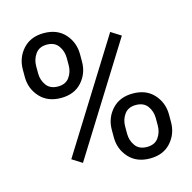

<svg xmlns="http://www.w3.org/2000/svg" viewBox="-107 -828 945 945"><g transform="rotate(-15 366.0 -355.5)"><path d="M51.3 -574.2Q51.3 -634.8 90.3 -678Q129.4 -721.2 196.8 -721.2Q265.1 -721.2 304 -678Q342.8 -634.8 342.8 -574.2V-536.6Q342.8 -477.1 304.2 -433.8Q265.6 -390.6 197.8 -390.6Q129.9 -390.6 90.6 -433.8Q51.3 -477.1 51.3 -536.6ZM119.1 -536.6Q119.1 -502.9 138.4 -476.1Q157.7 -449.2 197.8 -449.2Q236.8 -449.2 255.9 -475.8Q274.9 -502.4 274.9 -536.6V-574.2Q274.9 -608.4 255.6 -635.5Q236.3 -662.6 196.8 -662.6Q157.7 -662.6 138.4 -635.5Q119.1 -608.4 119.1 -574.2ZM565.4 -609.9 218.3 -54.2 167.5 -86.4 514.6 -642.1ZM397.5 -174.3Q397.5 -234.4 436.5 -277.6Q475.6 -320.8 543 -320.8Q611.3 -320.8 650.1 -277.6Q689 -234.4 689 -174.3V-136.2Q689 -76.2 650.4 -33Q611.8 10.3 543.9 10.3Q475.6 10.3 436.5 -33Q397.5 -76.2 397.5 -136.2ZM465.3 -136.2Q465.3 -102.1 484.6 -75.2Q503.9 -48.3 543.9 -48.3Q583.5 -48.3 602.5 -75Q621.6 -101.6 621.6 -136.2V-174.3Q621.6 -209 602.3 -235.6Q583 -262.2 543 -262.2Q503.9 -262.2 484.6 -235.6Q465.3 -209 465.3 -174.3Z"/></g></svg>

Font: Roboto21382017
Style: Regular
Weight: 400
Designer: Christian Robertson
Foundry: Google
Version: Version 2.138; 2017